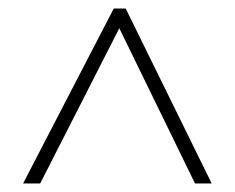

<svg xmlns="http://www.w3.org/2000/svg" viewBox="-20 -737 550 449"><path d="M34 -308 246 -717H274L475 -308H436L259 -671L74 -308Z"/></svg>

Font: Noto Sans Lao Looped SemiCondensed ExtraLight
Style: Regular
Weight: 200
Width: 4
Designer: Mark Frömberg, Ben Mitchell
Foundry: The Fontpad Ltd
Version: Version 1.002; ttfautohint (v1.8.4.7-5d5b)